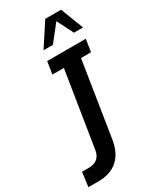

<svg xmlns="http://www.w3.org/2000/svg" viewBox="-313 -872 919 1115"><g transform="rotate(-30 146.5 -315.0)"><path d="M-6 171H-72L-59 75H-15Q23 75 44.5 56.5Q66 38 71 3L151 -500H74L87 -583H346L333 -500H266L187 1Q174 84 125.5 127.5Q77 171 -6 171ZM100 -648 200 -801H306L365 -648H304L249 -757L163 -648Z"/></g></svg>

Font: Rokkitt SemiBold SemiBold
Style: Italic
Weight: 600
Italic angle: -9°
Version: Version 3.103